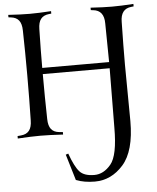

<svg xmlns="http://www.w3.org/2000/svg" viewBox="-65 -786 926 1134"><g transform="rotate(-5 398.0 -219.5)"><path d="M769 -732.4V-717.8L755.4 -716.3Q690.9 -710 690.9 -632.3Q688 -488.3 688 -379.4L690.9 -44.4Q690.9 133.3 619.6 213.4Q548.8 293 451.7 293Q388.2 293 339.8 273.9Q330.6 243.2 293.5 119.6L308.6 114.7Q336.9 193.8 364.3 224.1Q391.1 253.9 451.7 253.9Q506.8 253.9 549.8 202.1Q593.3 150.4 593.3 -14.2L596.2 -366.2H199.7Q199.7 -227.1 202.6 -100.1Q203.1 -59.6 219 -39.6Q234.9 -19.5 267.1 -16.6L288.1 -14.6V0Q206.5 -4.9 153.8 -4.9Q101.1 -4.9 19.5 0V-14.6L40.5 -16.6Q72.8 -19.5 88.6 -39.6Q104.5 -59.6 105 -100.1Q107.9 -227.1 107.9 -366.2Q107.9 -505.4 105 -632.3Q104.5 -672.9 88.6 -692.9Q72.8 -712.9 40.5 -716.3L26.9 -717.8V-732.4Q101.6 -727.5 153.8 -727.5Q206.1 -727.5 280.8 -732.4V-717.8L267.1 -716.3Q234.9 -712.9 219 -692.9Q203.1 -672.9 202.6 -632.3Q199.7 -505.4 199.7 -402.8H596.2L593.3 -632.3Q593.3 -710 528.8 -716.3L515.1 -717.8V-732.4Q589.8 -727.5 642.1 -727.5Q694.3 -727.5 769 -732.4Z"/></g></svg>

Font: Flanker
Style: Regular
Weight: 400
Designer: Flanker
Foundry: Flanker
Version: Version 2.027